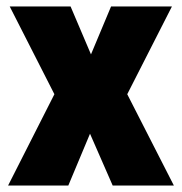

<svg xmlns="http://www.w3.org/2000/svg" viewBox="-20 -573 562 593"><path d="M148 -282 10 -553H198L261 -405L323 -553H511L373 -282L517 0H328L258 -160L191 0H5Z"/></svg>

Font: Noto Sans Malayalam Condensed Black
Style: Regular
Weight: 900
Width: 3
Designer: Jelle Bosma - Monotype Design Team
Foundry: Monotype Imaging Inc.
Version: Version 2.104; ttfautohint (v1.8.4.7-5d5b)